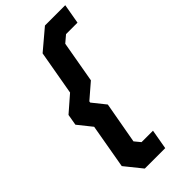

<svg xmlns="http://www.w3.org/2000/svg" viewBox="-290 -871 1043 1043"><g transform="rotate(-45 231.0 -349.5)"><path d="M61 19 106 -238 42 -318 53 -382 145 -462 190 -718 306 -816H462L442 -702H354L314 -668L272 -429L185 -354L184 -346L244 -271L201 -31L229 3H317L297 117H140Z"/></g></svg>

Font: Chakra Petch
Style: Bold Italic
Weight: 700
Italic angle: -10°
Designer: Katatrad Aksorn Co.,Ltd.
Foundry: Cadson Demak Co.,Ltd.
Version: Version 1.000; ttfautohint (v1.6)